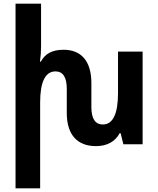

<svg xmlns="http://www.w3.org/2000/svg" viewBox="-20 -780 856 1038"><path d="M618 -501V-276C618 -164 590 -107 536 -107C495 -107 474 -138 474 -201V-331C474 -452 417 -511 324 -511C260 -511 223 -488 201 -447H196C200 -474 202 -502 202 -529V-760H64V238H197V-226C197 -337 225 -394 280 -394C320 -394 341 -363 341 -300V-170C341 -50 399 10 499 10C560 10 604 -16 627 -60H632L647 0H751V-501Z"/></svg>

Font: Noto Sans Armenian Condensed
Style: Bold
Weight: 700
Width: 3
Designer: Monotype Design Team
Foundry: Monotype Imaging Inc.
Version: Version 2.008